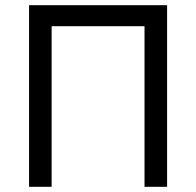

<svg xmlns="http://www.w3.org/2000/svg" viewBox="-20 -720 756 740"><path d="M92 -700H624V0H537V-619H179V0H92Z"/></svg>

Font: NT Somic
Style: Regular
Weight: 400
Designer: Ravid Balaliev — lead type designer, mastering
Michael Voronin — secret advisor, marketing
Ivan Kovalenko — best boy
Foundry: NT Type
Version: Version 0.7